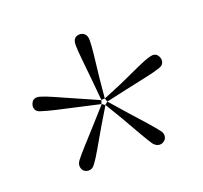

<svg xmlns="http://www.w3.org/2000/svg" viewBox="-79 -849 602 568"><g transform="rotate(-20 222.5 -565.0)"><path d="M217 -555 211 -619Q207 -661 204 -689Q201 -717 201 -733Q201 -759 223 -759Q232 -759 238.5 -752.5Q245 -746 245 -733Q245 -718 242 -689.5Q239 -661 234 -619L228 -555ZM213 -543 151 -557Q110 -566 82 -572.5Q54 -579 39 -584Q26 -587 22 -595Q18 -603 21 -612Q28 -633 52 -625Q66 -621 92.5 -609Q119 -597 158 -580L217 -554ZM223 -536 190 -481Q169 -445 155 -420.5Q141 -396 131 -383Q124 -373 115 -371.5Q106 -370 98 -375Q91 -380 89.5 -389.5Q88 -399 95 -409Q104 -421 123.5 -442.5Q143 -464 171 -495L214 -543ZM232 -544 275 -495Q303 -464 321.5 -443Q340 -422 350 -409Q358 -399 356.5 -389.5Q355 -380 347 -375Q340 -370 331 -371.5Q322 -373 314 -383Q306 -395 291.5 -420Q277 -445 256 -482L223 -537ZM228 -555 288 -580Q326 -597 352 -609Q378 -621 393 -625Q417 -633 424 -612Q427 -603 423 -595Q419 -587 407 -584Q393 -579 364.5 -573Q336 -567 295 -558L232 -544Z"/></g></svg>

Font: Source Serif 4 SmText ExtraLight
Style: Regular
Weight: 200
Designer: Frank Grießhammer
Foundry: Adobe
Version: Version 4.005;hotconv 1.1.0;makeotfexe 2.6.0